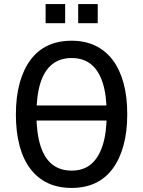

<svg xmlns="http://www.w3.org/2000/svg" viewBox="-20 -914 703 943"><path d="M117 -322V-396H548V-322ZM332 9Q266 9 215.5 -14.5Q165 -38 129.5 -84.5Q94 -131 76 -198.5Q58 -266 58 -352Q58 -438 76.5 -505.5Q95 -573 130 -620Q165 -667 215.5 -690.5Q266 -714 332 -714Q397 -714 447.5 -690Q498 -666 533 -620Q568 -574 586.5 -507Q605 -440 605 -353Q605 -267 586.5 -199.5Q568 -132 533 -85Q498 -38 447.5 -14.5Q397 9 332 9ZM332 -76Q389 -76 426.5 -107Q464 -138 484 -199.5Q504 -261 504 -353Q504 -446 484.5 -507Q465 -568 427 -598.5Q389 -629 332 -629Q275 -629 236.5 -598.5Q198 -568 178.5 -506.5Q159 -445 159 -352Q159 -261 178.5 -199Q198 -137 236.5 -106.5Q275 -76 332 -76ZM364 -800V-894H460V-800ZM204 -800V-894H300V-800Z"/></svg>

Font: Nunito Sans 10pt Condensed SemiBold
Style: Regular
Weight: 600
Width: 3
Designer: Vernon Adams
Foundry: Vernon Adams
Version: Version 3.101;gftools[0.9.27]